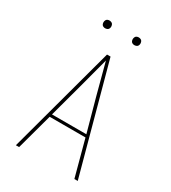

<svg xmlns="http://www.w3.org/2000/svg" viewBox="-218 -1027 1012 1137"><g transform="rotate(30 288.0 -458.5)"><path d="M77 0H99L166 -246H411L477 0H500L300 -735H276L243 -613ZM171 -265 232 -490Q246 -543 260 -595.5Q274 -648 288 -701Q302 -648 316 -595.5Q330 -543 344 -490L406 -265ZM388 -864Q395 -864 402 -867Q409 -870 412 -876.5Q415 -883 415 -890Q415 -897 412 -904Q409 -911 402 -914Q395 -917 388 -917Q381 -917 374.5 -914Q368 -911 365 -904Q362 -897 362 -890Q362 -883 365 -876.5Q368 -870 374.5 -867Q381 -864 388 -864ZM188 -864Q195 -864 202 -867Q209 -870 212 -876.5Q215 -883 215 -890Q215 -897 212 -904Q209 -911 202 -914Q195 -917 188 -917Q181 -917 174.5 -914Q168 -911 165 -904Q162 -897 162 -890Q162 -883 165 -876.5Q168 -870 174.5 -867Q181 -864 188 -864Z"/></g></svg>

Font: Iosevka Sparkle Thin
Style: Regular
Weight: 100
Designer: Belleve Invis
Foundry: Belleve Invis
Version: Version 4.5.0; ttfautohint (v1.8.3)